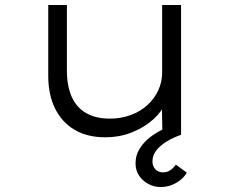

<svg xmlns="http://www.w3.org/2000/svg" viewBox="-20 -542 921 772"><path d="M403 10Q331 10 280 -20Q229 -50 201.5 -105.5Q174 -161 174 -237V-522H249V-259Q249 -196 268.5 -152.5Q288 -109 327 -87Q366 -65 422 -65Q466 -65 504.5 -79Q543 -93 571.5 -118.5Q600 -144 616 -178Q632 -212 632 -251V-522H708V0H633L631 -121L644 -128Q633 -96 598.5 -64Q564 -32 513.5 -11Q463 10 403 10ZM625 210Q600 210 577 198Q554 186 539.5 164.5Q525 143 525 115Q525 85 538.5 61Q552 37 573 18.5Q594 0 620.5 -14.5Q647 -29 673 -39L708 0Q676 11 650 27Q624 43 608.5 63Q593 83 593 107Q593 126 604.5 138.5Q616 151 636 151Q652 151 664.5 142.5Q677 134 687 120L731 152Q723 167 707.5 180Q692 193 671.5 201.5Q651 210 625 210Z"/></svg>

Font: Lexend Tera Light
Style: Regular
Weight: 300
Designer: Bonnie Shaver-Troup, Thomas Jockin
Foundry: Lexend
Version: Version 1.007